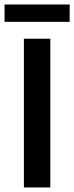

<svg xmlns="http://www.w3.org/2000/svg" viewBox="-22 -824 326 844"><path d="M83 0V-653.8H199.2V0ZM-2 -728V-804.2H284.2V-728Z"/></svg>

Font: Toshiba Sans Medium
Style: Regular
Weight: 500
Designer: Paul D. Hunt
Foundry: Toshiba Corporation
Version: Version 2.020;PS 2.0;hotconv 1.0.86;makeotf.lib2.5.63406